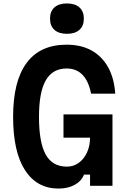

<svg xmlns="http://www.w3.org/2000/svg" viewBox="-20 -1077 740 1113"><path d="M319 16Q194 16 125 -90.5Q56 -197 56 -400Q56 -607 134.5 -712.5Q213 -818 366 -818Q450 -818 510.5 -784.5Q571 -751 606.5 -687.5Q642 -624 648 -534H508Q494 -606 458.5 -643Q423 -680 366 -680Q285 -680 245.5 -611.5Q206 -543 206 -400Q206 -251 245 -181Q284 -111 368 -111Q406 -111 436.5 -133Q467 -155 484.5 -193.5Q502 -232 502 -279H348V-414H632V0H502V-65H467Q452 -27 413 -5.5Q374 16 319 16ZM368 -881Q321 -881 295.5 -904Q270 -927 270 -969Q270 -1011 295.5 -1034Q321 -1057 368 -1057Q415 -1057 440.5 -1034Q466 -1011 466 -969Q466 -927 440.5 -904Q415 -881 368 -881Z"/></svg>

Font: Martian Mono SemiExpanded SemiBold
Style: Regular
Weight: 600
Monospace: yes
Version: Version 0.930